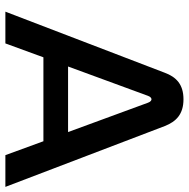

<svg xmlns="http://www.w3.org/2000/svg" viewBox="-14 -706 719 732"><g transform="rotate(90 346.0 -339.5)"><path d="M257 -608 24 0H145L198 -145H518L571 0H692L460 -608C443 -651 415 -679 358 -679C301 -679 273 -651 257 -608ZM233 -239 345 -544C349 -555 355 -557 358 -557C361 -557 367 -555 371 -544L483 -239Z"/></g></svg>

Font: LT Wave Text Medium
Style: Regular
Weight: 500
Designer: Daniel Lyons
Version: Version 2.5 (Glyphs App)